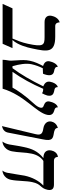

<svg xmlns="http://www.w3.org/2000/svg" viewBox="640 -1258 624 1945"><g transform="rotate(90 952.5 -286.0)"><path d="M351 -533H244C217 -533 207 -555 207 -578C207 -578 156 -569 141 -497C132 -456 154 -425 203 -425H357C438 -425 458 -412 424 -256C411 -194 389 -142 371 -100H65L20 0H424L468 -100H386C437 -156 461 -247 472 -302C504 -451 519 -533 351 -533Z M1144 -452C1155 -505 1120 -516 1104 -522C1102 -522 1101 -523 1100 -523C1098 -524 1096 -525 1094 -525C1080 -530 1066 -535 1068 -559C1068 -559 1026 -556 1009 -476C1003 -448 1016 -429 1046 -418C1047 -418 1048 -417 1049 -417C1058 -414 1077 -408 1071 -382C1068 -365 1054 -343 1032 -319C944 -224 895 -149 868 -100H708C774 -192 832 -299 880 -411C902 -411 913 -408 925 -399C932 -410 945 -439 948 -452C960 -508 927 -516 904 -522C902 -522 901 -523 899 -523C884 -527 863 -526 863 -559C863 -559 824 -554 809 -483C802 -451 817 -427 855 -412C795 -289 733 -182 671 -100H651C630 -173 620 -239 631 -292C640 -334 655 -373 672 -407C689 -407 700 -409 727 -409C730 -415 737 -433 739 -444C749 -487 738 -513 707 -520C666 -528 659 -535 657 -559C657 -559 618 -550 602 -477C595 -444 611 -422 649 -410C628 -371 606 -325 596 -276C586 -231 589 -193 592 -142C593 -125 594 -106 595 -86C596 -74 593 -61 591 -47C589 -33 586 -17 586 0H879C945 -221 1121 -341 1144 -452Z M1258 6C1258 6 1312 0 1323 -51L1392 -406C1413 -504 1383 -510 1330 -519C1330 -519 1329 -519 1329 -519C1308 -523 1275 -530 1277 -559C1277 -559 1224 -550 1212 -494C1203 -453 1232 -421 1279 -413C1330 -405 1353 -393 1340 -336Z M1825 -299C1845 -396 1886 -378 1903 -454C1912 -499 1895 -520 1850 -520H1610C1583 -520 1570 -537 1570 -560C1570 -560 1519 -559 1505 -494C1495 -448 1519 -413 1582 -413C1512 -357 1487 -296 1470 -215C1457 -157 1450 -98 1444 -68C1438 -40 1429 -16 1414 2C1414 2 1493 0 1513 -93C1526 -155 1523 -232 1537 -294C1548 -348 1574 -389 1611 -413H1860C1813 -368 1777 -302 1760 -223C1752 -181 1740 -91 1731 -49C1727 -28 1719 -11 1708 2C1708 2 1784 0 1802 -85C1815 -146 1812 -241 1825 -299Z"/></g></svg>

Font: Libertinus Sans
Style: Italic
Weight: 400
Italic angle: -12°
Designer: Philipp H. Poll, Khaled Hosny
Foundry: Caleb Maclennan
Version: Version 7.050;RELEASE